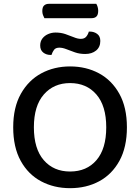

<svg xmlns="http://www.w3.org/2000/svg" viewBox="-20 -969 733 1003"><path d="M643 -304Q643 -200 604 -129Q565 -58 498 -22Q431 14 346 14Q262 14 194.5 -22Q127 -58 88 -129Q49 -200 49 -304Q49 -408 89 -479Q129 -550 196 -586Q263 -622 346 -622Q430 -622 497 -586Q564 -550 603.5 -479Q643 -408 643 -304ZM535 -304Q535 -416 483.5 -475.5Q432 -535 346 -535Q261 -535 209 -475.5Q157 -416 157 -304Q157 -192 208.5 -132.5Q260 -73 346 -73Q433 -73 484 -132.5Q535 -192 535 -304ZM270 -799Q298 -799 321.5 -791Q345 -783 365.5 -774.5Q386 -766 402 -766Q421 -766 430.5 -777.5Q440 -789 444 -804H450Q471 -804 487.5 -792Q504 -780 504 -755Q504 -723 482 -705Q460 -687 425 -687Q396 -687 371.5 -695.5Q347 -704 327 -712Q307 -720 290 -720Q271 -720 262.5 -709Q254 -698 249 -682H244Q222 -682 206 -694.5Q190 -707 190 -731Q190 -753 201.5 -768Q213 -783 231.5 -791Q250 -799 270 -799ZM458 -874H212Q208 -881 204.5 -890.5Q201 -900 201 -911Q201 -932 210.5 -940.5Q220 -949 235 -949H483Q487 -943 490 -933Q493 -923 493 -913Q493 -892 484 -883Q475 -874 458 -874Z"/></svg>

Font: Baloo Bhaijaan 2 Medium
Style: Regular
Weight: 500
Designer: Sanskriti Dholi, Noopur Datye and Ek Type
Foundry: Ek Type
Version: Version 1.701